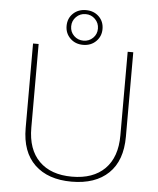

<svg xmlns="http://www.w3.org/2000/svg" viewBox="-58 -898 788 958"><g transform="rotate(5 336.0 -419.5)"><path d="M587 -660V-237Q587 -117 521 -53.5Q455 10 336 10Q218 10 151.5 -53.5Q85 -117 85 -237V-660H113V-241Q113 -132 171.5 -73.5Q230 -15 336 -15Q442 -15 500.5 -73.5Q559 -132 559 -241V-660ZM334 -849Q373 -849 398.5 -824.5Q424 -800 424 -762Q424 -725 398.5 -700Q373 -675 334 -675Q295 -675 269.5 -700Q244 -725 244 -762Q244 -800 269.5 -824.5Q295 -849 334 -849ZM334 -829Q306 -829 286.5 -809.5Q267 -790 267 -762Q267 -734 286.5 -715Q306 -696 334 -696Q362 -696 381.5 -715Q401 -734 401 -762Q401 -790 381.5 -809.5Q362 -829 334 -829Z"/></g></svg>

Font: Work Sans ExtraLight
Style: Regular
Weight: 200
Designer: Wei Huang
Foundry: Wei Huang
Version: Version 2.010; ttfautohint (v1.8.3)